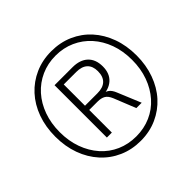

<svg xmlns="http://www.w3.org/2000/svg" viewBox="-174 -899 1092 1092"><g transform="rotate(-45 372.0 -352.5)"><path d="M372 8Q301 8 241 -18.5Q181 -45 137 -93.5Q93 -142 69 -208Q45 -274 45 -353Q45 -432 69 -498Q93 -564 137 -612Q181 -660 241 -686.5Q301 -713 372 -713Q444 -713 504 -686.5Q564 -660 607.5 -612Q651 -564 675 -498Q699 -432 699 -353Q699 -275 675 -208.5Q651 -142 607.5 -94Q564 -46 504 -19Q444 8 372 8ZM372 -28Q435 -28 488.5 -51.5Q542 -75 581 -119Q620 -163 641.5 -222.5Q663 -282 663 -353Q663 -425 641.5 -484Q620 -543 581 -586.5Q542 -630 488.5 -654Q435 -678 372 -678Q309 -678 255.5 -654Q202 -630 163 -586.5Q124 -543 102.5 -483.5Q81 -424 81 -353Q81 -282 102.5 -222.5Q124 -163 163 -119Q202 -75 255.5 -51.5Q309 -28 372 -28ZM249 -142V-563H393Q453 -563 486 -532Q519 -501 519 -444Q519 -388 485 -357.5Q451 -327 392 -327L406 -334Q427 -334 443.5 -322Q460 -310 471 -282L529 -142H486L433 -274Q421 -303 403 -313.5Q385 -324 356 -324H281L289 -331V-142ZM289 -358H389Q434 -358 457 -380Q480 -402 480 -445Q480 -486 457 -507.5Q434 -529 389 -529H289Z"/></g></svg>

Font: Nunito Sans 12pt ExtraLight SemiCondensed
Style: Regular
Weight: 200
Width: 4
Version: Version 3.101;gftools[0.9.27]